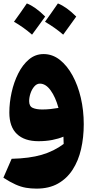

<svg xmlns="http://www.w3.org/2000/svg" viewBox="-20 -824 550 1135"><path d="M195.8 291Q162.6 291 133.1 285.9Q103.5 280.8 71.8 266.6Q40 252.4 0 226.6L48.8 114.7Q153.8 112.3 226.6 91.1Q299.3 69.8 356.4 26.9Q356.4 7.3 355 -16.1Q326.2 -3.9 288.8 3.4Q251.5 10.7 207.5 10.7Q125 10.7 80.1 -31.7Q35.2 -74.2 35.2 -158.7Q35.2 -216.8 48.6 -277.6Q62 -338.4 87.9 -389.9Q113.8 -441.4 151.4 -472.9Q189 -504.4 237.8 -504.4Q290 -504.4 333.3 -470.5Q376.5 -436.5 408.4 -378.4Q440.4 -320.3 457.8 -245.8Q475.1 -171.4 475.1 -89.8Q475.1 -11.2 459.2 57.6Q443.4 126.5 409.4 179Q375.5 231.4 322.8 261.2Q270 291 195.8 291ZM325.7 -186Q308.1 -250 279.3 -289.8Q250.5 -329.6 215.8 -329.6Q197.3 -329.6 182.9 -313Q168.5 -296.4 160.4 -272.5Q152.3 -248.5 152.3 -226.1Q152.3 -195.8 173.6 -186.3Q194.8 -176.8 229.5 -176.8Q253.4 -176.8 278.8 -179.4Q304.2 -182.1 325.7 -186ZM169.4 -619.1Q118.7 -663.6 62.5 -695.3Q83 -723.1 101.6 -750Q120.1 -776.9 138.7 -803.7Q189 -784.2 247.1 -726.1Q227.5 -698.2 208 -671.9Q188.5 -645.5 169.4 -619.1ZM353.5 -619.1Q307.6 -659.2 246.1 -695.3Q265.1 -722.2 284.2 -749Q303.2 -775.9 322.3 -803.7Q373 -783.7 430.7 -726.1Q411.1 -698.2 391.8 -671.9Q372.6 -645.5 353.5 -619.1Z"/></svg>

Font: Pinar-DS1-FD ExtraBold
Style: Regular
Weight: 800
Designer: Amin Abedi
Version: Version 2.000